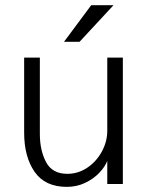

<svg xmlns="http://www.w3.org/2000/svg" viewBox="-20 -710 579 741"><path d="M73.2 -198.2V-487.8H133.8V-192.9Q133.8 -129.9 157.7 -84.5Q181.6 -39.1 240.2 -39.1Q281.2 -39.1 316.7 -62.7Q352.1 -86.4 373 -125Q394 -163.6 394 -205.1V-487.8H454.1V0H394V-88.9Q385.3 -66.4 363.3 -43.2Q341.3 -20 308.8 -4.4Q276.4 11.2 237.8 11.2Q153.8 11.2 113.5 -46.9Q73.2 -105 73.2 -198.2ZM227.1 -548.8 332 -689.9H418L287.1 -548.8Z"/></svg>

Font: Acari Sans Light
Style: Regular
Weight: 300
Designer: Alfredo Marco Pradil and Stefan Peev
Foundry: Hanken Design Co.
Version: Version 1.045;January 11, 2019;FontCreator 11.5.0.2425 64-bi